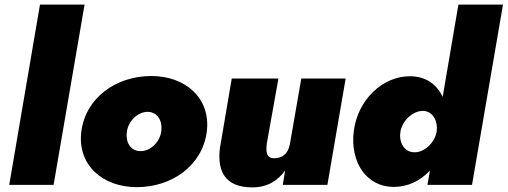

<svg xmlns="http://www.w3.org/2000/svg" viewBox="-20 -800 2197 831"><path d="M153 -780 20 0H212L346 -780Z M332 -231C314 -86 424 10 572 10C725 10 856 -84 875 -230C893 -374 784 -471 635 -471C482 -471 351 -377 332 -231ZM529 -230C536 -278 578 -317 621 -316C663 -314 684 -276 678 -231C671 -183 629 -144 586 -146C544 -147 523 -185 529 -230Z M1135 -180 1185 -460H983L932 -160C919 -58 955 11 1072 11C1138 11 1183 -19 1214 -62L1204 0H1397L1476 -460H1284L1235 -178C1227 -133 1201 -115 1166 -115C1130 -115 1131 -149 1135 -180Z M1511 -231C1495 -98 1566 9 1684 9C1746 9 1800 -18 1841 -62L1830 0H2023L2157 -780H1964L1896 -381C1870 -435 1823 -470 1754 -470C1636 -470 1528 -369 1511 -231ZM1713 -230C1721 -276 1765 -321 1812 -320C1854 -318 1876 -276 1870 -231C1862 -182 1816 -139 1772 -141C1727 -142 1706 -187 1713 -230Z"/></svg>

Font: Jost* Black
Style: Italic
Weight: 900
Italic angle: -10°
Version: Version 3.7